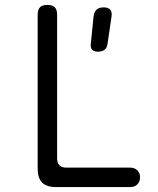

<svg xmlns="http://www.w3.org/2000/svg" viewBox="-20 -760 640 780"><path d="M207 0Q169 0 151 -18.5Q133 -37 133 -75V-700Q133 -721 142.5 -730.5Q152 -740 172 -740Q193 -740 202.5 -730.5Q212 -721 212 -700V-117Q212 -98 221.5 -88.5Q231 -79 249 -79H509Q527 -79 538 -68Q549 -57 549 -40Q549 -22 538 -11Q527 0 509 0ZM378 -550Q362 -550 354.5 -558Q347 -566 349 -583L360 -692Q362 -711 372 -720.5Q382 -730 401 -730Q420 -730 428 -720.5Q436 -711 433 -692L417 -583Q415 -566 405 -558Q395 -550 378 -550Z"/></svg>

Font: Maple Mono Normal NL Light
Style: Regular
Weight: 300
Monospace: yes
Designer: subframe7536
Version: Version 7.000